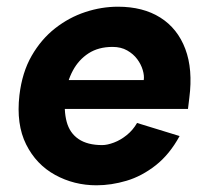

<svg xmlns="http://www.w3.org/2000/svg" viewBox="-20 -540 631 573"><path d="M268 13Q201 13 144.5 -18Q88 -49 58 -109Q28 -169 38 -256Q46 -324 74.5 -373.5Q103 -423 144.5 -455.5Q186 -488 234.5 -504Q283 -520 332 -520Q407 -520 458.5 -487.5Q510 -455 533 -394Q556 -333 545 -248L541 -215H138L148 -301H409Q411 -314 406 -331Q401 -348 389.5 -363.5Q378 -379 359.5 -389.5Q341 -400 316 -400Q274 -400 244.5 -381Q215 -362 197.5 -329.5Q180 -297 175 -256Q170 -210 179 -176.5Q188 -143 214.5 -125Q241 -107 285 -107Q300 -107 320 -114.5Q340 -122 358.5 -137Q377 -152 389 -173L516 -134Q486 -79 444.5 -46.5Q403 -14 357.5 -0.5Q312 13 268 13Z"/></svg>

Font: Inclusive Sans
Style: Italic
Weight: 400
Italic angle: -7°
Designer: Olivia King
Foundry: Olivia King
Version: Version 2.004